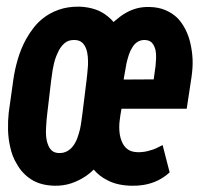

<svg xmlns="http://www.w3.org/2000/svg" viewBox="-20 -559 627 588"><path d="M222.7 -538.6Q188 -539.1 159.7 -529.1Q131.3 -519 109.9 -501.5Q94.7 -489.3 82.3 -473.1Q69.8 -457 60.1 -439.5Q44.4 -411.1 34.7 -378.2Q24.9 -345.2 20.5 -312.5L6.8 -214.8Q3.9 -188.5 4.6 -161.1Q5.4 -133.8 11.2 -108.9Q14.2 -94.7 19.3 -81.3Q24.4 -67.9 31.7 -56.6Q47.4 -27.8 75.7 -9.5Q104 8.8 147 9.8Q174.8 10.3 198.7 2.2Q222.7 -5.9 244.1 -20.5Q250 -24.9 255.9 -29.5Q261.7 -34.2 267.1 -39.6Q275.4 -29.8 285.2 -22Q294.9 -14.2 305.7 -8.8Q322.8 1 343.3 5.4Q363.8 9.8 384.8 9.8Q402.3 10.3 419.9 7.3Q437.5 4.4 453.6 -2Q465.8 -6.8 477.5 -14.2Q489.3 -21.5 499.5 -31.2L478 -114.7Q468.8 -109.9 459.5 -105.5Q450.2 -101.1 440.4 -98.6Q431.6 -95.7 422.1 -94.2Q412.6 -92.8 402.3 -92.8Q381.3 -93.3 369.6 -102.8Q357.9 -112.3 352.5 -127Q348.6 -136.2 346.9 -147Q345.2 -157.7 345.2 -168.9Q345.2 -178.2 346.2 -187.5Q347.2 -196.8 348.6 -205.6L352.1 -226.1H551.8L566.4 -322.3Q570.8 -352.1 569.8 -376.5Q568.8 -400.9 563.5 -424.3Q558.6 -447.3 548.6 -467.5Q538.6 -487.8 523.9 -503.4Q508.3 -518.6 487.1 -527.8Q465.8 -537.1 437.5 -537.6Q417.5 -538.1 400.1 -533.7Q382.8 -529.3 367.2 -520.5Q356.9 -515.1 347.2 -507.6Q337.4 -500 327.6 -491.7Q319.8 -501 310.5 -508.5Q301.3 -516.1 291.5 -521.5Q276.4 -529.8 258.8 -533.9Q241.2 -538.1 222.7 -538.6ZM125 -213.9 136.7 -313Q138.2 -321.3 139.4 -332Q140.6 -342.8 143.1 -354Q145 -364.7 148.4 -376Q151.9 -387.2 156.7 -397Q164.1 -414.6 176.8 -426Q189.5 -437.5 209.5 -436.5Q222.7 -436 230.7 -429.2Q238.8 -422.4 243.2 -411.1Q247.6 -399.9 248.8 -386.5Q250 -373 249.5 -359.4Q248.5 -345.7 247.3 -333.5Q246.1 -321.3 245.1 -313.5L232.9 -214.8Q231.4 -204.6 229.7 -191.2Q228 -177.7 225.1 -163.6Q221.7 -149.9 216.8 -136.2Q211.9 -122.6 204.1 -112.3Q196.8 -102.1 185.5 -95.9Q174.3 -89.8 160.2 -90.3Q146.5 -90.8 138.7 -97.9Q130.9 -105 127 -116.2Q122.6 -127 121.3 -140.6Q120.1 -154.3 121.1 -168Q121.6 -181.2 122.8 -193.6Q124 -206.1 125 -213.9ZM358.9 -315.4 359.4 -320.3Q361.3 -329.1 363 -340.3Q364.7 -351.6 367.2 -364.3Q370.1 -377.4 374.5 -390.9Q378.9 -404.3 385.7 -414.6Q392.1 -425.3 401.9 -431.2Q411.6 -437 424.8 -436.5Q433.1 -436 439 -432.9Q444.8 -429.7 448.2 -424.3Q451.2 -420.4 452.9 -415.8Q454.6 -411.1 456.1 -406.7Q458.5 -394.5 458 -381.1Q457.5 -367.7 456.5 -357.9L450.7 -315.9Z"/></svg>

Font: Roboto Mono SemiBold
Style: Italic
Weight: 600
Italic angle: -10°
Monospace: yes
Designer: Google
Version: Version 3.000